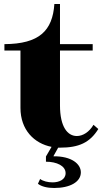

<svg xmlns="http://www.w3.org/2000/svg" viewBox="-20 -720 516 957"><path d="M2 -468H82V-182C82 -73 150 -5 237 12L209 60V86C263 86 307 107 307 143C307 175 275 189 242 189C219 189 194 183 180 172L169 196C187 210 216 217 250 217C329 217 383 187 383 139C383 98 338 58 246 59L270 16H279C373 16 428 -9 470 -77L446 -98C425 -62 393 -42 363 -42C317 -42 279 -87 279 -195V-468H442V-500H279V-700H251C242 -567 176 -501 2 -500Z"/></svg>

Font: Sprat
Style: Bold
Weight: 700
Designer: Ethan Nakache
Foundry: Collletttivo
Version: Version 2.000;Glyphs 3.2 (3217)